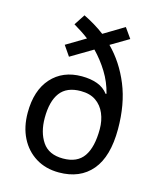

<svg xmlns="http://www.w3.org/2000/svg" viewBox="-115 -846 778 938"><g transform="rotate(15 273.5 -377.0)"><path d="M195 -764Q222 -751 249.5 -734.5Q277 -718 302 -699L405 -761L441 -710L350 -656Q418 -588 457.5 -491.5Q497 -395 497 -269Q497 -130 438 -60Q379 10 272 10Q205 10 155 -21Q105 -52 77.5 -106.5Q50 -161 50 -233Q50 -346 107 -409.5Q164 -473 260 -473Q305 -473 339 -460.5Q373 -448 394 -420L398 -422Q384 -478 354 -526.5Q324 -575 285 -615L174 -549L139 -600L236 -658Q218 -672 198.5 -684.5Q179 -697 159 -709ZM274 -402Q203 -402 170 -358Q137 -314 137 -230Q137 -157 169.5 -109Q202 -61 274 -61Q346 -61 378.5 -108Q411 -155 411 -246Q411 -289 396 -324.5Q381 -360 351 -381Q321 -402 274 -402Z"/></g></svg>

Font: Noto Sans Myanmar SemiCondensed
Style: Regular
Weight: 400
Width: 4
Designer: Monotype Design Team
Foundry: Monotype Imaging Inc.
Version: Version 2.107; ttfautohint (v1.8.4.7-5d5b)